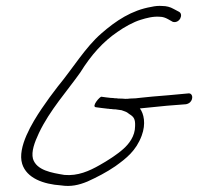

<svg xmlns="http://www.w3.org/2000/svg" viewBox="-20 -627 662 641"><path d="M54 -80C69 -32 125 -12 184 -8C216 -3 243 -9 272 -21C303 -35 336 -52 365 -72C401 -98 434 -123 453 -174C468 -214 460 -248 447 -265C467 -267 495 -270 537 -274L601 -279C606 -280 611 -282 615 -286C626 -297 624 -318 607 -315L542 -309C500 -306 473 -303 453 -301C439 -299 426 -298 414 -298C408 -297 404 -297 398 -297C391 -298 382 -298 375 -298C371 -299 367 -299 363 -299C359 -300 355 -300 351 -300C338 -301 328 -303 319 -304C314 -306 284 -271 300 -269C311 -267 326 -266 340 -264H342C346 -263 349 -263 352 -263C356 -262 360 -262 365 -262L386 -259L397 -255C403 -253 407 -250 412 -246C427 -237 432 -229 431 -206C431 -172 410 -146 392 -130C371 -111 338 -90 313 -76C278 -56 240 -39 195 -43C153 -50 102 -58 90 -97C84 -121 95 -151 110 -183C146 -259 205 -324 248 -385C284 -443 324 -488 373 -521C394 -536 426 -554 450 -561C469 -567 492 -573 514 -571C523 -571 532 -568 541 -563L557 -554C580 -548 594 -580 577 -588L560 -597C548 -604 535 -607 522 -607C510 -608 498 -607 485 -604C420 -593 367 -558 318 -515C265 -469 224 -400 172 -337C154 -314 136 -289 119 -264C88 -218 37 -135 54 -80Z"/></svg>

Font: Stray Cat
Style: CnObl
Weight: 400
Version: Version 1.0